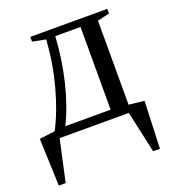

<svg xmlns="http://www.w3.org/2000/svg" viewBox="-122 -552 753 838"><g transform="rotate(-20 254.5 -133.0)"><path d="M113.3 -437V-459H470.7V-437L415 -424.8V-34.2L486.3 -26.4L478 193.4H446.3L403.8 0H82.5L40 193.4H8.3L0 -26.4L72.3 -35.6Q111.8 -110.8 139.4 -212.2Q167 -313.5 174.8 -424.8ZM123.5 -40.5H334V-424.8H216.8Q210.4 -317.9 186.3 -218Q162.1 -118.2 123.5 -40.5Z"/></g></svg>

Font: Tinos
Style: Regular
Weight: 400
Designer: Steve Matteson
Foundry: Monotype Imaging Inc.
Version: Version 1.23